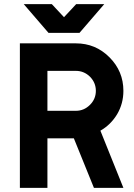

<svg xmlns="http://www.w3.org/2000/svg" viewBox="-20 -910 647 930"><path d="M95 -890 215 -750.7H365L485 -890H349L290 -826.7L231 -890ZM209.7 -566.7H347.7Q387 -566.7 416 -538.3Q444.3 -509.3 444.3 -470Q444.3 -430.7 416 -402.3Q387 -373.3 347.7 -373.3H209.7ZM76.3 -700V0H209.7V-240H337.7L435 0H577.7L466.3 -277Q516.7 -305.7 547.7 -357.3Q577.7 -408.7 577.7 -470Q577.7 -565 510 -632.7Q442.7 -700 347.7 -700Z"/></svg>

Font: Unageo Variable
Style: Regular
Weight: 300
Designer: Richard Sepsi
Foundry: Richard Sepsi
Version: Version 2.200